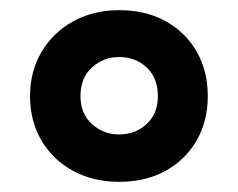

<svg xmlns="http://www.w3.org/2000/svg" viewBox="-20 -744 468 377"><path d="M214 -387Q163 -387 123.5 -408.5Q84 -430 61.5 -468Q39 -506 39 -555Q39 -604 61.5 -642Q84 -680 123.5 -702Q163 -724 214 -724Q266 -724 305 -702.5Q344 -681 366 -643Q388 -605 388 -555Q388 -506 366 -468Q344 -430 305 -408.5Q266 -387 214 -387ZM214 -480Q246 -480 268 -500.5Q290 -521 290 -555Q290 -591 268 -611.5Q246 -632 214 -632Q183 -632 160.5 -611.5Q138 -591 138 -555Q138 -521 160.5 -500.5Q183 -480 214 -480Z"/></svg>

Font: Noto Sans Telugu
Style: Regular
Weight: 400
Designer: Jelle Bosma - Monotype Design Team
Foundry: Monotype Imaging Inc.
Version: Version 2.003